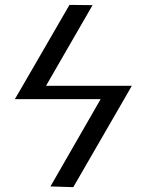

<svg xmlns="http://www.w3.org/2000/svg" viewBox="-20 -691 602 788"><path d="M490.2 -285.2 280.8 77.1 187 74.2 393.1 -284.2H41L71.8 -336.9L265.1 -670.9L359.9 -669.9L168.9 -338.9H521Z"/></svg>

Font: Linux Libertine
Style: Bold
Weight: 700
Designer: Philipp H. Poll
Foundry: Philipp H. Poll
Version: Version 5.0.3